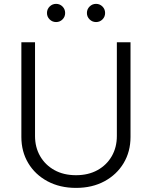

<svg xmlns="http://www.w3.org/2000/svg" viewBox="-20 -942 770 974"><path d="M365.7 11.2Q283.7 11.2 220.9 -22.5Q158.2 -56.2 123.3 -114.5Q88.4 -172.9 88.4 -247.1V-727.5H157.7V-252Q157.7 -194.8 183.6 -149.9Q209.5 -105 256.1 -79.1Q302.7 -53.2 365.7 -53.2Q428.2 -53.2 474.9 -79.1Q521.5 -105 547.1 -149.9Q572.8 -194.8 572.8 -252V-727.5H642.1V-247.1Q642.1 -172.9 607.2 -114.5Q572.3 -56.2 510 -22.5Q447.8 11.2 365.7 11.2ZM467.3 -830.1Q448.2 -830.1 434.6 -843.5Q420.9 -856.9 420.9 -876Q420.9 -895.5 434.6 -908.9Q448.2 -922.4 467.3 -922.4Q486.3 -922.4 499.8 -908.9Q513.2 -895.5 513.2 -876Q513.2 -856.9 499.8 -843.5Q486.3 -830.1 467.3 -830.1ZM264.6 -830.1Q245.6 -830.1 231.9 -843.5Q218.3 -856.9 218.3 -876Q218.3 -895.5 231.9 -908.9Q245.6 -922.4 264.6 -922.4Q283.7 -922.4 297.1 -908.9Q310.5 -895.5 310.5 -876Q310.5 -856.9 297.1 -843.5Q283.7 -830.1 264.6 -830.1Z"/></svg>

Font: Inter 16pt Light
Style: Regular
Weight: 300
Version: Version 4.001;git-66647c0bb